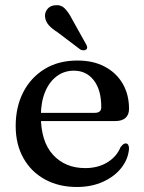

<svg xmlns="http://www.w3.org/2000/svg" viewBox="-20 -716 562 747"><path d="M482 -292.5Q482 -269.5 468.2 -257.2Q454.5 -245 428.5 -245H108.5V-277H349Q374 -277 374 -299Q374 -366 345 -403.5Q316 -441 267.5 -441Q229.5 -441 200.5 -419.2Q171.5 -397.5 155.2 -357.8Q139 -318 139 -264.5Q139 -165 186.5 -113.5Q234 -62 311.5 -62Q361 -62 397.5 -84.2Q434 -106.5 449 -143.5Q455.5 -151.5 459.8 -154.8Q464 -158 469 -158Q476 -158 479 -152Q482 -146 482 -138Q479 -97 452.2 -63Q425.5 -29 380.8 -8.8Q336 11.5 279 11.5Q208.5 11.5 154.8 -18Q101 -47.5 71 -101Q41 -154.5 41 -226Q41 -299.5 70.2 -356.8Q99.5 -414 153.2 -447.2Q207 -480.5 281.5 -480.5Q343 -480.5 388 -456.5Q433 -432.5 457.5 -390.2Q482 -348 482 -292.5ZM261.5 -639.5 314.5 -544.5Q318 -539 319 -533.5Q320 -528 315.5 -523.5Q311.5 -520 305 -520.2Q298.5 -520.5 293 -523L204.5 -590Q183 -603.5 170.5 -617.2Q158 -631 155.5 -648.5Q153 -665 163.2 -679.2Q173.5 -693.5 193.5 -695.5Q216.5 -698.5 232 -683Q247.5 -667.5 261.5 -639.5Z"/></svg>

Font: Fraunces 11pt
Style: Regular
Weight: 400
Version: Version 1.000;[b76b70a41]